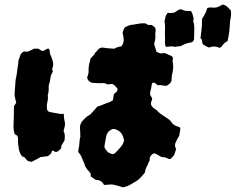

<svg xmlns="http://www.w3.org/2000/svg" viewBox="-20 -754 1032 840"><path d="M991 -693Q991 -690 990.5 -686.5Q990 -683 990 -680Q986 -664 985.5 -648Q985 -632 983 -615Q982 -606 980 -596Q978 -586 976 -575Q970 -571 965.5 -568Q961 -565 958 -561Q954 -558 951.5 -553Q949 -548 944 -546Q943 -546 942.5 -545.5Q942 -545 941 -545Q937 -546 932.5 -547.5Q928 -549 923 -550Q920 -550 916.5 -550.5Q913 -551 911 -550Q907 -550 902.5 -548.5Q898 -547 895 -546Q878 -552 866 -562Q865 -568 864 -575.5Q863 -583 857 -587Q859 -599 860 -609.5Q861 -620 862 -630Q864 -641 863.5 -652Q863 -663 865 -674Q868 -679 871.5 -683.5Q875 -688 877 -695Q881 -700 882.5 -706Q884 -712 887 -719Q889 -719 891 -720Q893 -721 896 -721Q898 -723 903 -721Q923 -720 929.5 -722Q936 -724 954 -734Q963 -733 973 -726L990 -708Q990 -704 990.5 -700.5Q991 -697 991 -693ZM829 -582Q826 -570 815 -568Q805 -567 795 -563.5Q785 -560 776 -555Q769 -551 761 -551Q753 -551 745 -549Q737 -552 727.5 -551Q718 -550 708 -549Q704 -549 704 -553Q703 -556 702.5 -558.5Q702 -561 702 -564V-589Q701 -606 702 -624Q703 -642 700 -660Q700 -664 701 -667Q702 -670 703 -674Q703 -678 705 -684Q707 -688 708.5 -690.5Q710 -693 711 -695Q716 -699 720.5 -697.5Q725 -696 729 -697Q734 -698 738 -698.5Q742 -699 745 -700Q750 -704 755.5 -707.5Q761 -711 766 -713Q773 -714 778.5 -711Q784 -708 790 -707Q795 -706 801 -706Q807 -706 813 -706Q817 -705 818.5 -701.5Q820 -698 821 -695Q823 -690 824.5 -684.5Q826 -679 827 -674Q827 -670 826 -667Q825 -664 826 -660Q831 -641 830 -623Q829 -605 829 -585ZM769 -191Q768 -184 767 -176Q766 -168 764 -160Q761 -154 757 -148Q753 -142 751 -135Q743 -124 747 -110Q750 -106 750 -100Q748 -94 746 -88Q744 -82 742 -76Q738 -72 735 -68Q732 -64 727 -59Q726 -59 723 -58.5Q720 -58 718 -59Q713 -61 708 -63.5Q703 -66 697 -66Q685 -66 673 -75Q665 -78 661 -82Q652 -84 647 -80Q642 -76 638 -70Q634 -64 635 -57Q635 -50 631 -44.5Q627 -39 626 -32Q616 -17 614 1Q606 11 597 21Q588 31 577 38Q564 46 550 54Q536 62 518 66Q514 64 512 63.5Q510 63 507 62Q489 57 481 55Q473 53 465 53Q457 53 438 55H435Q425 33 399 33Q394 29 388 25.5Q382 22 377 18V6Q374 1 370 -3.5Q366 -8 362 -12Q360 -15 357 -19.5Q354 -24 352 -28Q351 -32 349.5 -36.5Q348 -41 346 -45Q341 -56 336.5 -67.5Q332 -79 324 -86Q321 -96 324 -103Q327 -117 327.5 -129.5Q328 -142 331 -154Q333 -159 331 -163Q331 -171 331 -177Q331 -183 330 -189Q328 -206 338 -222Q345 -229 352.5 -237Q360 -245 370 -250Q374 -252 376.5 -254.5Q379 -257 382 -261Q394 -273 406 -288Q411 -289 415 -290.5Q419 -292 423 -293Q428 -295 433 -297.5Q438 -300 442 -301Q450 -305 457 -306Q461 -308 465.5 -310.5Q470 -313 474 -315Q475 -322 476 -328Q477 -334 478 -340Q480 -345 483.5 -347Q487 -349 490 -352Q493 -356 494 -361Q495 -366 492 -369L490 -371Q487 -374 485 -376.5Q483 -379 481 -381Q473 -388 463 -386Q457 -385 452 -385Q447 -385 440 -389Q437 -391 433 -390.5Q429 -390 425 -390Q413 -390 401 -390.5Q389 -391 378 -393Q369 -399 367 -401.5Q365 -404 361 -413Q362 -418 364 -423.5Q366 -429 367 -434Q368 -440 367.5 -445Q367 -450 368 -457Q368 -460 368.5 -464.5Q369 -469 370 -473Q372 -479 373.5 -485.5Q375 -492 376 -499Q378 -498 381 -503Q384 -508 385 -507Q390 -512 391.5 -514.5Q393 -517 397 -524Q403 -529 409 -537Q415 -545 428 -546Q436 -545 451 -543Q457 -542 463.5 -542Q470 -542 477 -541Q482 -541 485.5 -543.5Q489 -546 493 -547Q498 -549 503 -550Q508 -551 512 -552Q519 -562 520.5 -572Q522 -582 520 -592Q519 -597 518.5 -601.5Q518 -606 516 -610Q518 -618 520.5 -623.5Q523 -629 527 -634Q527 -636 529 -636Q537 -640 545.5 -643Q554 -646 562 -646Q570 -647 577 -648.5Q584 -650 591 -651Q596 -652 601 -652Q606 -652 611 -652Q620 -652 627 -645H644Q648 -642 651.5 -639Q655 -636 659 -633Q661 -625 661 -620Q660 -614 659.5 -608Q659 -602 660 -595Q660 -592 659.5 -589Q659 -586 659 -582Q658 -578 657 -572.5Q656 -567 654 -562L665 -527Q679 -521 683 -520.5Q687 -520 700 -522L726 -511Q734 -507 735.5 -504.5Q737 -502 736 -493Q735 -489 735.5 -484.5Q736 -480 737 -475Q738 -465 737.5 -456Q737 -447 735 -437Q732 -427 731.5 -418Q731 -409 730 -399Q727 -392 721.5 -387.5Q716 -383 710 -379Q700 -378 690 -380.5Q680 -383 670 -381Q667 -384 663 -387Q659 -390 656 -392Q644 -394 644 -384Q643 -376 641 -367Q639 -358 637 -350Q635 -337 643 -329Q644 -328 644.5 -326Q645 -324 646 -323Q645 -316 642 -309.5Q639 -303 641 -296Q645 -285 658 -277Q661 -275 664.5 -272.5Q668 -270 670 -267Q680 -257 691.5 -250Q703 -243 714 -235Q718 -232 721.5 -229.5Q725 -227 728 -222Q740 -204 759 -200Q767 -199 769 -191ZM262 -139Q259 -134 255.5 -128Q252 -122 248 -116V-107Q246 -102 242 -99.5Q238 -97 235 -93Q224 -86 217 -92Q216 -94 215 -94Q214 -94 212 -95Q207 -95 207 -92Q206 -85 201 -80.5Q196 -76 190 -71Q183 -70 175 -69Q167 -68 158 -67Q149 -62 139 -56.5Q129 -51 118 -46Q116 -47 112 -47.5Q108 -48 103 -49Q96 -54 91.5 -61Q87 -68 78 -69Q71 -76 68 -84Q65 -92 63 -99Q61 -111 59.5 -122.5Q58 -134 59 -147Q59 -162 46 -166Q44 -166 44 -168Q39 -185 39 -200Q40 -223 40.5 -245Q41 -267 41 -289Q44 -293 46 -297Q48 -301 51 -305Q49 -313 47 -321Q45 -329 44 -335Q44 -346 44.5 -355Q45 -364 46 -373Q47 -385 47.5 -395.5Q48 -406 51 -417Q53 -426 54 -435Q55 -444 56 -452Q58 -462 59 -471Q60 -480 61 -491Q63 -496 65.5 -502Q68 -508 70 -515Q71 -520 84 -529Q89 -528 100 -528Q107 -530 114 -533.5Q121 -537 129 -541H147Q152 -538 156 -536Q160 -534 163 -531Q172 -531 179 -536.5Q186 -542 193 -541Q197 -535 197 -535Q197 -526 200 -515Q203 -510 205 -504Q207 -498 209 -492Q216 -474 210 -458Q207 -450 210 -445Q210 -444 211 -441.5Q212 -439 210 -438Q202 -426 200.5 -411.5Q199 -397 194 -383Q193 -381 193 -377.5Q193 -374 193 -370Q194 -359 191 -345Q189 -341 189 -336Q191 -322 187.5 -309Q184 -296 185 -282Q185 -272 192 -266Q204 -262 216 -260.5Q228 -259 240 -256Q245 -255 249.5 -255.5Q254 -256 259 -256Q259 -252 259.5 -247.5Q260 -243 260 -238Q263 -224 264 -216.5Q265 -209 263.5 -202Q262 -195 258 -181Q263 -172 263.5 -161.5Q264 -151 262 -139ZM523 -140Q522 -145 520 -151Q518 -157 516 -162Q508 -179 491 -186Q475 -195 459 -182Q449 -173 446 -163Q443 -151 441 -138.5Q439 -126 437 -114Q437 -109 438 -107Q443 -98 449 -91.5Q455 -85 465 -82Q475 -77 483 -84Q488 -89 493.5 -94.5Q499 -100 503 -105Q510 -112 515 -120Q520 -128 523 -140Z"/></svg>

Font: Darumadrop One
Style: Regular
Weight: 400
Version: Version 1.000